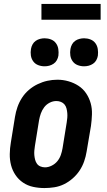

<svg xmlns="http://www.w3.org/2000/svg" viewBox="-20 -945 540 973"><path d="M205 8Q176 8 148 2Q120 -4 97 -19.5Q74 -35 58.5 -58Q43 -81 36 -108Q29 -135 29.5 -164.5Q30 -194 35 -223L56 -353Q60 -378 68.5 -402.5Q77 -427 91.5 -449.5Q106 -472 126.5 -489.5Q147 -507 171 -518.5Q195 -530 220 -535.5Q245 -541 271 -541Q300 -541 327.5 -533Q355 -525 378 -510Q401 -495 416.5 -472Q432 -449 439.5 -422Q447 -395 446 -365.5Q445 -336 441 -307L419 -177Q415 -152 406.5 -127.5Q398 -103 383.5 -81Q369 -59 348.5 -41Q328 -23 304.5 -11.5Q281 0 255.5 4Q230 8 205 8ZM208 -97Q225 -97 242 -105.5Q259 -114 270.5 -128Q282 -142 288 -159Q294 -176 297 -194L318 -324Q320 -336 321 -348Q322 -360 321 -372Q320 -384 317 -395.5Q314 -407 307 -415.5Q300 -424 289 -428.5Q278 -433 266 -433Q248 -433 231.5 -424.5Q215 -416 204 -401.5Q193 -387 187 -370Q181 -353 178 -336L157 -206Q155 -194 154 -182Q153 -170 154 -158.5Q155 -147 158 -135.5Q161 -124 167.5 -115Q174 -106 185 -101.5Q196 -97 208 -97ZM406 -609Q389 -609 373.5 -615Q358 -621 348.5 -634Q339 -647 336.5 -663.5Q334 -680 337 -697Q339 -709 345 -720Q351 -731 361 -738Q371 -745 383 -748Q395 -751 406 -751Q423 -751 438.5 -745Q454 -739 463.5 -726Q473 -713 475.5 -696.5Q478 -680 476 -663Q474 -651 468 -640Q462 -629 451.5 -622Q441 -615 429.5 -612Q418 -609 406 -609ZM206 -609Q189 -609 173.5 -615Q158 -621 148.5 -634Q139 -647 136.5 -663.5Q134 -680 137 -697Q139 -709 145 -720Q151 -731 161 -738Q171 -745 183 -748Q195 -751 206 -751Q223 -751 238.5 -745Q254 -739 263.5 -726Q273 -713 275.5 -696.5Q278 -680 276 -663Q274 -651 268 -640Q262 -629 251.5 -622Q241 -615 229.5 -612Q218 -609 206 -609ZM190 -845V-925H490V-845Z"/></svg>

Font: Iosevka Slab Extrabold
Style: Italic
Weight: 800
Italic angle: -9°
Monospace: yes
Designer: Belleve Invis
Foundry: Belleve Invis
Version: Version 11.1.0; ttfautohint (v1.8.3)